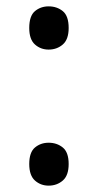

<svg xmlns="http://www.w3.org/2000/svg" viewBox="-20 -570 308 604"><path d="M72 -482Q72 -520 90 -535Q108 -550 133 -550Q159 -550 177.5 -535Q196 -520 196 -482Q196 -446 177.5 -430Q159 -414 133 -414Q108 -414 90 -430Q72 -446 72 -482ZM72 -54Q72 -91 90 -106Q108 -121 133 -121Q159 -121 177.5 -106Q196 -91 196 -54Q196 -18 177.5 -2Q159 14 133 14Q108 14 90 -2Q72 -18 72 -54Z"/></svg>

Font: Noto Sans Modi
Style: Regular
Weight: 400
Designer: Monotype Design Team
Foundry: Monotype Imaging Inc.
Version: Version 2.003; ttfautohint (v1.8.4.7-5d5b)